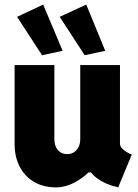

<svg xmlns="http://www.w3.org/2000/svg" viewBox="-20 -812 602 840"><path d="M225.6 7.8Q170.4 7.8 129.6 -15.9Q88.9 -39.6 66.4 -82.3Q43.9 -125 43.9 -182.6V-527.3H217.8V-203.1Q217.8 -173.8 232.9 -155.8Q248 -137.7 274.4 -137.7Q291 -137.7 303.7 -146Q316.4 -154.3 323.7 -168.9Q331.1 -183.6 331.1 -203.1V-527.3H504.9V-182.6Q504.9 -170.4 519.5 -157.5Q534.2 -144.5 556.6 -135.7L497.1 7.8Q437 -6.3 400.6 -35.2Q364.3 -64 363.3 -97.7L393.6 -57.6H329.1L408.2 -106.4Q373 -54.7 323.2 -23.4Q273.4 7.8 225.6 7.8ZM350.6 -570.3 241.2 -738.3 357.4 -792 440.4 -589.8ZM164.1 -570.3 54.7 -738.3 168.9 -792 253.9 -589.8Z"/></svg>

Font: Reddit Mono Black
Style: Regular
Weight: 900
Monospace: yes
Designer: Stephen Hutchings
Foundry: Reddit
Version: Version 1.014